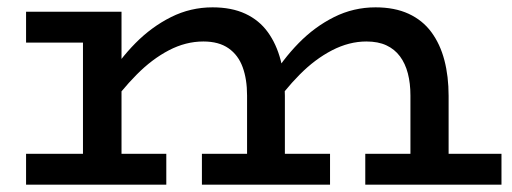

<svg xmlns="http://www.w3.org/2000/svg" viewBox="-20 -503 1394 523"><path d="M51 -387V-471H281V-387ZM206 -24V-471H311V-24ZM51 0V-84H433V0ZM653 -24V-243Q653 -287 641 -320Q629 -353 602.5 -371.5Q576 -390 534 -390Q486 -390 440 -366Q394 -342 352 -299.5Q310 -257 272 -203V-286Q305 -341 349 -385.5Q393 -430 446 -456.5Q499 -483 559 -483Q611 -483 648.5 -465.5Q686 -448 709.5 -415.5Q733 -383 744.5 -339Q756 -295 756 -242V-24ZM530 0V-84H879V0ZM1098 -24V-243Q1098 -276 1091 -303Q1084 -330 1069.5 -349.5Q1055 -369 1032.5 -379.5Q1010 -390 978 -390Q931 -390 884.5 -366Q838 -342 796 -299.5Q754 -257 717 -203V-286Q750 -341 793.5 -385.5Q837 -430 890 -456.5Q943 -483 1003 -483Q1055 -483 1093 -465.5Q1131 -448 1155 -415.5Q1179 -383 1190.5 -339Q1202 -295 1202 -242V-24ZM975 0V-84H1346V0Z"/></svg>

Font: BioRhyme SemiExpanded
Style: Regular
Weight: 400
Width: 6
Designer: Aoife Mooney
Foundry: Aoife Mooney Type
Version: Version 1.600;gftools[0.9.33]